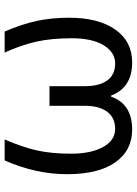

<svg xmlns="http://www.w3.org/2000/svg" viewBox="98 -674 586 822"><g transform="rotate(-90 391.0 -263.0)"><path d="M115.2 -536.1H205.1Q172.9 -463.4 158.4 -399.9Q144 -336.4 144 -251.5Q144 -166.5 172.6 -114.7Q201.2 -63 250 -63Q298.8 -63 324 -97.7Q349.1 -132.3 349.1 -192.9V-344.2H433.1V-192.9Q433.1 -130.4 457.8 -96.7Q482.4 -63 530.3 -63Q578.1 -63 608.2 -112.3Q638.2 -161.6 638.2 -248.5Q638.2 -335.4 623.8 -399.9Q609.4 -464.4 577.1 -536.1H667Q699.2 -460.9 712.6 -397.9Q726.1 -335 726.1 -259.8Q726.1 -134.3 675.3 -62.3Q624.5 9.8 535.2 9.8Q426.8 9.8 393.1 -80.1H388.2Q356.4 9.8 247.1 9.8Q157.7 9.8 106.9 -62.5Q56.2 -134.8 56.2 -268.6Q56.2 -402.3 115.2 -536.1Z"/></g></svg>

Font: NotoSans
Style: Regular
Weight: 400
Designer: Monotype Design team
Foundry: Monotype Imaging Inc.
Version: Version 1.04